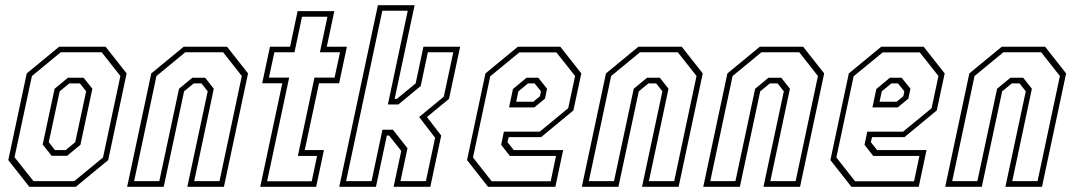

<svg xmlns="http://www.w3.org/2000/svg" viewBox="-20 -720 4141 740"><path d="M93 0 12 -103 83 -437 208 -540H387L468 -437L397 -103L272 0ZM109 -22H266.5L377 -113L444 -427L372 -518.5H214L103 -427L36 -114ZM179 -119.5 144.5 -163 190.5 -378 242 -420.5H302L336 -378L290 -162L238.5 -119.5ZM192 -141.5H233L270 -172L312 -368L288 -398.5H247L210 -368L168 -172Z M470 0 563 -437 688 -540H855L936 -437L843 0H702L780.5 -368L756.5 -398.5H726.5L689.5 -368L611 0ZM497 -22H594L670 -378L721.5 -420.5H770.5L804 -378L728.5 -22H826L912 -427L840 -518.5H694L583 -427Z M983 0 1068 -399H990.5L1020.5 -540H1098L1127 -677H1268.5L1239.5 -540H1317L1287 -399H1209.5L1154.5 -141.5H1228.5L1198.5 0ZM1009.5 -21.5H1181.5L1202 -119H1128L1192 -421H1269.5L1290.5 -518.5H1213L1242 -655.5H1144L1115 -518.5H1037.5L1016.5 -421H1094.5Z M1287.5 0 1436.5 -700H1578L1501 -339H1509.5L1582 -398.5L1612 -540H1753.5L1710.5 -339L1625.5 -269L1680.5 -197.5L1638.5 0H1497L1526.5 -138.5L1479.5 -197.5H1471L1429 0ZM1314 -22H1412L1454 -220H1494.5L1550.5 -148.5L1523.5 -22H1621.5L1657 -189L1595.5 -269L1690.5 -347.5L1727 -518.5H1629L1601.5 -388.5L1515.5 -317.5H1475L1551.5 -678.5H1453.5Z M2139.5 -540 2220.5 -437 2190 -294.5 2065.5 -191.5H1940.5L1936 -172L1960 -141.5H2150.5L2120.5 0H1861L1780 -103L1851 -437L1976 -540ZM2124.5 -518H1981.5L1869.5 -426L1803 -113L1875 -21.5H2102.5L2123 -119H1945L1911.5 -162L1922 -212.5H2060L2170 -303L2196.5 -427ZM2054.5 -420.5 2088.5 -378 2080.5 -340 2039.5 -306H1942L1957 -377L2009.5 -420.5ZM2040.5 -398.5H2015L1978 -368L1969.5 -328H2035.5L2061 -349L2065 -368Z M2222.5 0 2315.5 -437 2440.5 -540H2607.5L2688.5 -437L2595.5 0H2454.5L2533 -368L2509 -398.5H2479L2442 -368L2363.5 0ZM2249.5 -22H2346.5L2422.5 -378L2474 -420.5H2523L2556.5 -378L2481 -22H2578.5L2664.5 -427L2592.5 -518.5H2446.5L2335.5 -427Z M2690.5 0 2783.5 -437 2908.5 -540H3075.5L3156.5 -437L3063.5 0H2922.5L3001 -368L2977 -398.5H2947L2910 -368L2831.5 0ZM2717.5 -22H2814.5L2890.5 -378L2942 -420.5H2991L3024.5 -378L2949 -22H3046.5L3132.5 -427L3060.5 -518.5H2914.5L2803.5 -427Z M3540 -540 3621 -437 3590.5 -294.5 3466 -191.5H3341L3336.5 -172L3360.5 -141.5H3551L3521 0H3261.5L3180.5 -103L3251.5 -437L3376.5 -540ZM3525 -518H3382L3270 -426L3203.5 -113L3275.5 -21.5H3503L3523.5 -119H3345.5L3312 -162L3322.5 -212.5H3460.5L3570.5 -303L3597 -427ZM3455 -420.5 3489 -378 3481 -340 3440 -306H3342.5L3357.5 -377L3410 -420.5ZM3441 -398.5H3415.5L3378.5 -368L3370 -328H3436L3461.5 -349L3465.5 -368Z M3623 0 3716 -437 3841 -540H4008L4089 -437L3996 0H3855L3933.5 -368L3909.5 -398.5H3879.5L3842.5 -368L3764 0ZM3650 -22H3747L3823 -378L3874.5 -420.5H3923.5L3957 -378L3881.5 -22H3979L4065 -427L3993 -518.5H3847L3736 -427Z"/></svg>

Font: Tourney Condensed ExtraLight
Style: Italic
Weight: 200
Width: 3
Italic angle: -12°
Designer: Tyler Finck
Foundry: Etcetera Type Co
Version: Version 1.010; ttfautohint (v1.8.3)